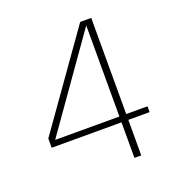

<svg xmlns="http://www.w3.org/2000/svg" viewBox="-125 -792 847 899"><g transform="rotate(-20 299.0 -342.5)"><path d="M393 -177H45V-223L372 -685H427V-206H533V-177H427V0H393ZM393 -206V-660L73 -206Z"/></g></svg>

Font: Maitree ExtraLight
Style: Regular
Weight: 250
Designer: CadsonDemak Team
Foundry: CadsonDemak
Version: Version 1.002